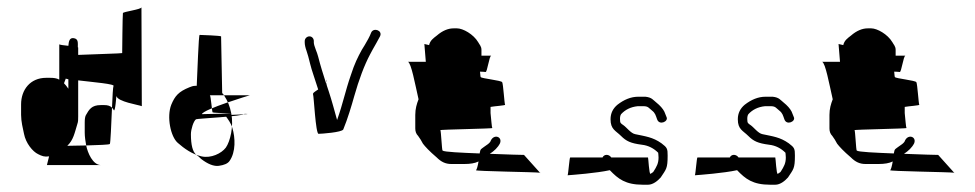

<svg xmlns="http://www.w3.org/2000/svg" viewBox="-20 -500 2682 528"><path d="M38 -184C38 -166 43 -146 46 -132C51 -106 70 -83 85 -76C95 -71 102 -68 115 -70L109 -46H258C235 -46 221 -80 217 -100C199 -100 181 -99 165 -99C182 -115 185 -134 193 -160C195 -165 195 -172 195 -180V-279C236 -274 299 -269 292 -263C291 -262 289 -235 288 -204C290 -202 291 -200 293 -197C297 -191 300 -237 300 -236C304 -220 360 -212 370 -208L369 -480C369 -474 319 -468 318 -464C317 -460 316 -356 316 -354C316 -353 239 -351 195 -349V-369C195 -369 195 -370 194 -370C194 -382 196 -393 183 -395C171 -397 169 -386 168 -374C156 -375 144 -377 143 -378V-281C136 -285 128 -286 117 -286H107C63 -286 38 -253 38 -213ZM156 -271 161 -284C162 -283 165 -283 168 -282V-256C164 -262 160 -267 156 -271ZM213 -135C213 -125 215 -110 217 -100C251 -101 280 -102 282 -104C284 -106 286 -159 288 -204C283 -209 276 -211 267 -211H257C232 -211 225 -199 216 -183C214 -179 213 -173 213 -163Z M451 -212C461 -236 471 -248 501 -260C506 -262 511 -264 517 -264H521C523 -300 526 -404 529 -404C533 -404 586 -402 588 -400L591 -244C593 -242 595 -240 596 -238H557C560 -238 563 -189 565 -191C565 -190 588 -189 616 -188C623 -152 613 -111 601 -94C589 -78 560 -64 534 -70C508 -76 486 -92 469 -107C449 -124 438 -179 451 -212ZM520 -252C520 -252 519 -252 519 -252C519 -252 520 -252 520 -252ZM596 -238H667C667 -238 540 -200 535 -186C523 -186 628 -188 616 -188C612 -208 607 -221 596 -238ZM505 -131C505 -101 510 -83 519 -75C525 -71 529 -67 533 -63C551 -49 568 -42 582 -44C596 -46 606 -50 611 -57C629 -82 627 -122 619 -148C615 -162 607 -172 599 -183C598 -184 686 -186 653 -187C650 -180 522 -174 519 -172C512 -167 505 -144 505 -131Z M818 -383C818 -377 820 -368 823 -360C826 -352 829 -340 833 -324C837 -307 846 -283 855 -254C846 -248 839 -244 841 -240C843 -236 848 -132 856 -132C864 -132 920 -136 924 -144C936 -173 947 -210 954 -235C967 -281 982 -321 998 -351L1005 -364C1011 -375 1019 -388 1025 -400C1033 -416 1008 -425 1001 -411C996 -398 990 -388 983 -376L975 -363C964 -343 955 -325 945 -294C929 -248 924 -218 907 -170C900 -195 892 -225 884 -249L879 -264C878 -267 878 -269 877 -272L876 -273C869 -295 861 -320 855 -344C853 -354 843 -374 843 -383V-387C843 -394 838 -400 831 -400C824 -400 818 -394 818 -387ZM877 -274C878 -276 878 -279 877 -281Z M1102 -330C1111 -326 1121 -271 1131 -227C1126 -214 1122 -201 1122 -184V-147C1122 -139 1124 -132 1130 -126C1134 -121 1140 -111 1143 -105C1149 -97 1161 -84 1181 -67C1193 -55 1205 -49 1221 -49H1257C1273 -49 1286 -51 1296 -56C1294 -44 1291 -33 1289 -32C1284 -29 1452 -27 1465 -25L1421 -74C1417 -74 1374 -75 1327 -77C1339 -85 1349 -94 1355 -106C1362 -124 1339 -132 1330 -114C1328 -106 1316 -100 1311 -96C1304 -90 1301 -92 1299 -78C1249 -80 1201 -82 1197 -86C1195 -88 1193 -140 1191 -142C1189 -144 1336 -146 1334 -148C1332 -150 1331 -173 1329 -189V-197V-206C1339 -208 1371 -210 1369 -212C1367 -215 1364 -269 1361 -274C1358 -279 1305 -284 1302 -288C1301 -289 1301 -295 1300 -303C1309 -303 1314 -302 1315 -302C1320 -300 1325 -346 1331 -347H1304V-363C1304 -373 1298 -378 1295 -384C1282 -406 1253 -422 1237 -422H1227C1213 -422 1197 -416 1181 -402C1172 -395 1163 -389 1160 -376L1147 -379L1151 -330ZM1331 -348C1331 -348 1331 -347 1331 -347C1331 -347 1331 -348 1331 -348ZM1465 -25C1466 -25 1466 -24 1465 -24C1465 -24 1465 -25 1465 -25Z M1541 -18C1555 -19 1621 -24 1657 -32C1680 -8 1700 8 1748 8H1762C1776 8 1789 -3 1797 -12C1812 -35 1816 -36 1816 -72C1816 -91 1815 -94 1799 -106C1775 -123 1755 -125 1727 -131C1715 -133 1703 -150 1694 -156C1687 -161 1685 -161 1685 -173C1685 -179 1686 -183 1688 -186C1699 -198 1714 -206 1734 -208H1749C1763 -208 1764 -203 1773 -196C1782 -189 1783 -183 1787 -172C1793 -154 1819 -166 1813 -178L1807 -193C1803 -201 1795 -210 1785 -218C1776 -225 1773 -232 1755 -234H1735C1715 -234 1696 -226 1678 -212C1666 -202 1659 -189 1659 -172C1659 -144 1673 -141 1688 -126C1702 -112 1714 -106 1745 -102C1763 -100 1778 -92 1790 -80C1790 -78 1791 -73 1791 -67C1791 -51 1786 -42 1777 -28C1776 -26 1773 -25 1769 -22C1765 -19 1763 -67 1762 -67H1661C1654 -77 1641 -76 1637 -67H1548C1546 -67 1543 -23 1541 -18ZM1541 -18C1538 -18 1538 -18 1541 -18Z M1891 -18C1905 -19 1971 -24 2007 -32C2030 -8 2050 8 2098 8H2112C2126 8 2139 -3 2147 -12C2162 -35 2166 -36 2166 -72C2166 -91 2165 -94 2149 -106C2125 -123 2105 -125 2077 -131C2065 -133 2053 -150 2044 -156C2037 -161 2035 -161 2035 -173C2035 -179 2036 -183 2038 -186C2049 -198 2064 -206 2084 -208H2099C2113 -208 2114 -203 2123 -196C2132 -189 2133 -183 2137 -172C2143 -154 2169 -166 2163 -178L2157 -193C2153 -201 2145 -210 2135 -218C2126 -225 2123 -232 2105 -234H2085C2065 -234 2046 -226 2028 -212C2016 -202 2009 -189 2009 -172C2009 -144 2023 -141 2038 -126C2052 -112 2064 -106 2095 -102C2113 -100 2128 -92 2140 -80C2140 -78 2141 -73 2141 -67C2141 -51 2136 -42 2127 -28C2126 -26 2123 -25 2119 -22C2115 -19 2113 -67 2112 -67H2011C2004 -77 1991 -76 1987 -67H1898C1896 -67 1893 -23 1891 -18ZM1891 -18C1888 -18 1888 -18 1891 -18Z M2241 -330C2250 -326 2260 -271 2270 -227C2265 -214 2261 -201 2261 -184V-147C2261 -139 2263 -132 2269 -126C2273 -121 2279 -111 2282 -105C2288 -97 2300 -84 2320 -67C2332 -55 2344 -49 2360 -49H2396C2412 -49 2425 -51 2435 -56C2433 -44 2430 -33 2428 -32C2423 -29 2591 -27 2604 -25L2560 -74C2556 -74 2513 -75 2466 -77C2478 -85 2488 -94 2494 -106C2501 -124 2478 -132 2469 -114C2467 -106 2455 -100 2450 -96C2443 -90 2440 -92 2438 -78C2388 -80 2340 -82 2336 -86C2334 -88 2332 -140 2330 -142C2328 -144 2475 -146 2473 -148C2471 -150 2470 -173 2468 -189V-197V-206C2478 -208 2510 -210 2508 -212C2506 -215 2503 -269 2500 -274C2497 -279 2444 -284 2441 -288C2440 -289 2440 -295 2439 -303C2448 -303 2453 -302 2454 -302C2459 -300 2464 -346 2470 -347H2443V-363C2443 -373 2437 -378 2434 -384C2421 -406 2392 -422 2376 -422H2366C2352 -422 2336 -416 2320 -402C2311 -395 2302 -389 2299 -376L2286 -379L2290 -330ZM2470 -348C2470 -348 2470 -347 2470 -347C2470 -347 2470 -348 2470 -348ZM2604 -25C2605 -25 2605 -24 2604 -24C2604 -24 2604 -25 2604 -25Z"/></svg>

Font: FailCity
Style: Regular
Weight: 400
Version: Version 1